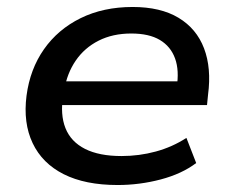

<svg xmlns="http://www.w3.org/2000/svg" viewBox="-20 -521 665 550"><path d="M317 9Q224 9 162.5 -22Q101 -53 73.5 -111Q46 -169 56 -247Q66 -323 106 -380Q146 -437 211 -469Q276 -501 360 -501Q440 -501 491.5 -470Q543 -439 564.5 -382.5Q586 -326 576 -250L573 -220H137L147 -288H508L486 -270Q494 -319 481.5 -353.5Q469 -388 438 -406.5Q407 -425 356 -425Q303 -425 262.5 -404.5Q222 -384 197 -347.5Q172 -311 164 -263L161 -248Q152 -193 167.5 -154Q183 -115 223.5 -94.5Q264 -74 328 -74Q379 -74 426.5 -87Q474 -100 514 -126L542 -54Q501 -23 440.5 -7Q380 9 317 9Z"/></svg>

Font: Nunito Sans 10pt SemiExpanded SemiBold
Style: Italic
Weight: 600
Width: 6
Italic angle: -9°
Designer: Vernon Adams
Foundry: Vernon Adams
Version: Version 3.101;gftools[0.9.27]